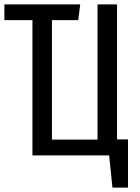

<svg xmlns="http://www.w3.org/2000/svg" viewBox="-20 -709 640 876"><path d="M514 -73H564V147H493L478 0H128V-617H0V-689H346L337 -617H217V-72H425V-689H514Z"/></svg>

Font: Fira Mono
Style: Regular
Weight: 400
Designer: Carrois Corporate & Edenspiekermann AG
Foundry: Carrois Corporate GbR & Edenspiekermann AG
Version: Version 3.206;PS 003.206;hotconv 1.0.70;makeotf.lib2.5.58329